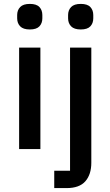

<svg xmlns="http://www.w3.org/2000/svg" viewBox="-20 -764 566 984"><path d="M133 -613Q99 -613 83.5 -629Q68 -645 68 -670V-687Q68 -712 83.5 -728Q99 -744 133 -744Q167 -744 182 -728Q197 -712 197 -687V-670Q197 -645 182 -629Q167 -613 133 -613ZM78 -520H187V0H78ZM339 -520H448V70Q448 130 417.5 165Q387 200 321 200H258V111H339ZM394 -613Q360 -613 344.5 -629Q329 -645 329 -670V-687Q329 -712 344.5 -728Q360 -744 394 -744Q428 -744 443 -728Q458 -712 458 -687V-670Q458 -645 443 -629Q428 -613 394 -613Z"/></svg>

Font: IBM Plex Sans Hebrew Medm
Style: Regular
Weight: 500
Designer: Mike Abbink, Paul van der Laan, Pieter van Rosmalen, Yanek Iontef
Foundry: Bold Monday
Version: Version 1.3